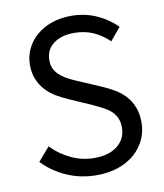

<svg xmlns="http://www.w3.org/2000/svg" viewBox="-78 -732 690 809"><g transform="rotate(-10 267.0 -328.0)"><path d="M272 12Q203 12 144 -14Q85 -40 42 -85L92 -143Q127 -106 174.5 -83.5Q222 -61 273 -61Q338 -61 374 -90.5Q410 -120 410 -168Q410 -193 401.5 -210.5Q393 -228 378.5 -240.5Q364 -253 344 -263Q324 -273 301 -284L207 -325Q184 -335 160 -349Q136 -363 117 -383Q98 -403 86 -430.5Q74 -458 74 -494Q74 -531 89.5 -563Q105 -595 132.5 -618.5Q160 -642 197.5 -655Q235 -668 280 -668Q339 -668 389 -645.5Q439 -623 474 -587L429 -533Q399 -562 362.5 -578.5Q326 -595 280 -595Q225 -595 191.5 -569.5Q158 -544 158 -499Q158 -475 167.5 -458.5Q177 -442 193 -429.5Q209 -417 228 -407.5Q247 -398 267 -390L360 -350Q388 -338 413 -322.5Q438 -307 456 -286.5Q474 -266 484.5 -238.5Q495 -211 495 -175Q495 -136 479.5 -102Q464 -68 435 -42.5Q406 -17 365 -2.5Q324 12 272 12Z"/></g></svg>

Font: TypoPRO Source Sans Pro
Style: Regular
Weight: 400
Designer: Paul D. Hunt
Foundry: Adobe Systems Incorporated
Version: Version 2.020;PS 2.000;hotconv 1.0.86;makeotf.lib2.5.63406